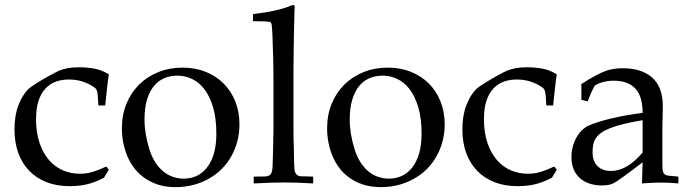

<svg xmlns="http://www.w3.org/2000/svg" viewBox="-20 -748 2811 783"><path d="M423.8 -56.2 404.3 -23.4Q370.6 -5.4 337.6 2.9Q304.7 11.2 263.2 11.2Q211.9 11.2 170.4 -4.9Q128.9 -21 99.6 -51Q70.3 -81.1 54.7 -123.8Q39.1 -166.5 39.1 -220.2Q39.1 -277.8 55.4 -319.6Q71.8 -361.3 95.7 -384.8Q100.6 -389.6 110.4 -396.2Q120.1 -402.8 132.3 -410.6Q144.5 -418.5 158.2 -426.3Q171.9 -434.1 184.1 -440.9Q196.3 -447.8 206.1 -452.6Q215.8 -457.5 220.2 -459.5Q254.4 -473.6 299.8 -473.6Q337.4 -473.6 366.9 -467.8Q396.5 -461.9 423.8 -444.8Q423.3 -440.4 421.9 -430.7Q420.4 -420.9 418.9 -408.7Q417.5 -396.5 416 -382.6Q414.6 -368.7 413.1 -356.2Q411.6 -343.8 410.6 -333.5Q409.7 -323.2 409.2 -317.9H381.3Q379.9 -338.4 379.2 -350.8Q378.4 -363.3 377 -370.8Q375.5 -378.4 373.3 -382.6Q371.1 -386.7 366.7 -390.1Q349.1 -403.8 321.5 -413.8Q293.9 -423.8 261.2 -423.8Q230.5 -423.8 205.8 -414.3Q181.2 -404.8 163.6 -385Q146 -365.2 136.5 -335Q127 -304.7 127 -262.7Q127 -206.5 141.4 -164.8Q155.8 -123 179.9 -95.2Q204.1 -67.4 236.3 -53.5Q268.6 -39.6 304.2 -39.6Q317.4 -39.6 328.6 -40.8Q339.8 -42 352.3 -45.4Q364.7 -48.8 379.4 -54.4Q394 -60.1 413.6 -68.8Z M477.1 -224.6Q477.1 -279.3 495.6 -324.7Q514.2 -370.1 547.1 -402.8Q580.1 -435.5 625.5 -453.9Q670.9 -472.2 725.1 -472.2Q776.4 -472.2 818.8 -455.1Q861.3 -438 891.8 -407.5Q922.4 -377 939.5 -334.5Q956.5 -292 956.5 -241.2Q956.5 -170.4 923.3 -110.8Q890.6 -51.8 829.6 -18.1Q769.5 15.1 696.3 15.1Q653.8 15.1 621.3 3.9Q588.9 -7.3 564.9 -25.4Q541 -43.5 524.9 -65.9Q508.8 -88.4 499.5 -110.8Q477.1 -164.6 477.1 -224.6ZM569.3 -260.7Q569.3 -202.6 589.4 -138.7Q599.1 -107.9 613.8 -85.4Q628.4 -63 646.5 -48.3Q664.6 -33.7 685.8 -26.6Q707 -19.5 729.5 -19.5Q757.3 -19.5 781.5 -30.5Q805.7 -41.5 823.7 -64.2Q841.8 -86.9 852.1 -121.3Q862.3 -155.8 862.3 -202.6Q862.3 -266.6 848.6 -311.8Q835 -356.9 812.7 -385.3Q790.5 -413.6 762.2 -426.5Q733.9 -439.5 704.1 -439.5Q674.3 -439.5 649.7 -429Q625 -418.5 607.2 -396.5Q589.4 -374.5 579.3 -340.8Q569.3 -307.1 569.3 -260.7Z M1014.6 0V-27.8L1060.5 -28.3Q1080.6 -29.3 1085.9 -40.5Q1091.3 -51.8 1091.8 -74.7Q1092.3 -78.1 1093 -112.5Q1093.8 -147 1095.2 -214.8V-417.5Q1095.2 -437 1095 -461.4Q1094.7 -485.8 1094 -511Q1093.3 -536.1 1092.5 -560.3Q1091.8 -584.5 1091.1 -604Q1090.3 -623.5 1089.1 -636.2Q1087.9 -648.9 1086.9 -651.4Q1085.4 -653.8 1084.7 -655.8Q1084 -657.7 1077.9 -658.9Q1071.8 -660.2 1056.6 -660.9Q1041.5 -661.6 1011.7 -661.6V-690.4Q1067.4 -697.3 1105.5 -706.1Q1143.6 -714.8 1165 -724.6Q1171.9 -727.5 1174.8 -727.5Q1182.1 -727.5 1182.1 -719.2Q1182.1 -717.3 1181.9 -715.1Q1181.6 -712.9 1181.2 -709.5L1180.7 -693.4Q1178.2 -606 1177.7 -544.4L1176.8 -468.3V-214.8Q1176.8 -206.5 1177 -193.1Q1177.2 -179.7 1177.7 -164.8Q1178.2 -149.9 1178.5 -134.5Q1178.7 -119.1 1179 -106.9Q1179.2 -94.7 1179.4 -86.4Q1179.7 -78.1 1179.7 -77.6Q1180.2 -66.9 1180.9 -58.6Q1181.6 -50.3 1184.1 -44.4Q1186.5 -38.6 1190.9 -34.9Q1195.3 -31.2 1203.1 -29.3Q1207 -28.8 1257.3 -27.8V0Q1223.6 -2 1194.8 -2.9Q1166 -3.9 1140.6 -3.9Q1116.7 -3.9 1085.4 -2.9Q1054.2 -2 1014.6 0Z M1314 -224.6Q1314 -279.3 1332.5 -324.7Q1351.1 -370.1 1384 -402.8Q1417 -435.5 1462.4 -453.9Q1507.8 -472.2 1562 -472.2Q1613.3 -472.2 1655.8 -455.1Q1698.2 -438 1728.8 -407.5Q1759.3 -377 1776.4 -334.5Q1793.5 -292 1793.5 -241.2Q1793.5 -170.4 1760.3 -110.8Q1727.5 -51.8 1666.5 -18.1Q1606.4 15.1 1533.2 15.1Q1490.7 15.1 1458.3 3.9Q1425.8 -7.3 1401.9 -25.4Q1377.9 -43.5 1361.8 -65.9Q1345.7 -88.4 1336.4 -110.8Q1314 -164.6 1314 -224.6ZM1406.2 -260.7Q1406.2 -202.6 1426.3 -138.7Q1436 -107.9 1450.7 -85.4Q1465.3 -63 1483.4 -48.3Q1501.5 -33.7 1522.7 -26.6Q1543.9 -19.5 1566.4 -19.5Q1594.2 -19.5 1618.4 -30.5Q1642.6 -41.5 1660.6 -64.2Q1678.7 -86.9 1689 -121.3Q1699.2 -155.8 1699.2 -202.6Q1699.2 -266.6 1685.5 -311.8Q1671.9 -356.9 1649.7 -385.3Q1627.4 -413.6 1599.1 -426.5Q1570.8 -439.5 1541 -439.5Q1511.2 -439.5 1486.6 -429Q1461.9 -418.5 1444.1 -396.5Q1426.3 -374.5 1416.3 -340.8Q1406.2 -307.1 1406.2 -260.7Z M2250.5 -56.2 2231 -23.4Q2197.3 -5.4 2164.3 2.9Q2131.3 11.2 2089.8 11.2Q2038.6 11.2 1997.1 -4.9Q1955.6 -21 1926.3 -51Q1897 -81.1 1881.3 -123.8Q1865.7 -166.5 1865.7 -220.2Q1865.7 -277.8 1882.1 -319.6Q1898.4 -361.3 1922.4 -384.8Q1927.2 -389.6 1937 -396.2Q1946.8 -402.8 1959 -410.6Q1971.2 -418.5 1984.9 -426.3Q1998.5 -434.1 2010.7 -440.9Q2022.9 -447.8 2032.7 -452.6Q2042.5 -457.5 2046.9 -459.5Q2081.1 -473.6 2126.5 -473.6Q2164.1 -473.6 2193.6 -467.8Q2223.1 -461.9 2250.5 -444.8Q2250 -440.4 2248.5 -430.7Q2247.1 -420.9 2245.6 -408.7Q2244.1 -396.5 2242.7 -382.6Q2241.2 -368.7 2239.7 -356.2Q2238.3 -343.8 2237.3 -333.5Q2236.3 -323.2 2235.8 -317.9H2208Q2206.5 -338.4 2205.8 -350.8Q2205.1 -363.3 2203.6 -370.8Q2202.1 -378.4 2200 -382.6Q2197.8 -386.7 2193.4 -390.1Q2175.8 -403.8 2148.2 -413.8Q2120.6 -423.8 2087.9 -423.8Q2057.1 -423.8 2032.5 -414.3Q2007.8 -404.8 1990.2 -385Q1972.7 -365.2 1963.1 -335Q1953.6 -304.7 1953.6 -262.7Q1953.6 -206.5 1968 -164.8Q1982.4 -123 2006.6 -95.2Q2030.8 -67.4 2063 -53.5Q2095.2 -39.6 2130.9 -39.6Q2144 -39.6 2155.3 -40.8Q2166.5 -42 2179 -45.4Q2191.4 -48.8 2206.1 -54.4Q2220.7 -60.1 2240.2 -68.8Z M2376.5 -334.5 2350.6 -341.3Q2351.1 -346.7 2351.1 -354.5Q2351.1 -362.3 2351.1 -372.1Q2351.1 -382.3 2351.1 -390.4Q2351.1 -398.4 2350.6 -404.8Q2413.1 -445.8 2452.1 -459.5Q2482.4 -469.7 2520 -469.7Q2597.2 -469.7 2640.1 -431.2Q2683.1 -392.6 2683.1 -314L2681.2 -224.6V-79.1Q2681.2 -65.4 2682.1 -56.2Q2683.1 -46.9 2686.8 -41.5Q2690.4 -36.1 2697 -33.7Q2703.6 -31.2 2714.8 -30.8L2746.6 -27.8V0Q2726.1 -2 2708.7 -2.7Q2691.4 -3.4 2676.3 -3.4Q2661.6 -3.4 2642.3 -2.7Q2623 -2 2598.1 0L2600.6 -85.9Q2502 -10.7 2482.4 -1Q2464.4 8.3 2435.5 8.3Q2405.8 8.3 2382.6 0.2Q2359.4 -7.8 2343.3 -22.9Q2327.1 -38.1 2318.8 -59.3Q2310.5 -80.6 2310.5 -106.9Q2310.5 -132.8 2317.1 -154.5Q2323.7 -176.3 2334.2 -192.9Q2344.7 -209.5 2357.4 -220.7Q2370.1 -231.9 2382.3 -236.8Q2396.5 -242.7 2419.2 -250.2Q2441.9 -257.8 2474.1 -265.1Q2506.3 -272.9 2537.8 -278.3Q2569.3 -283.7 2600.6 -287.6Q2600.6 -318.4 2594.2 -342.8Q2587.9 -367.2 2573.5 -384Q2559.1 -400.9 2536.6 -409.9Q2514.2 -418.9 2481.9 -418.9Q2467.3 -418.9 2454.6 -416.7Q2441.9 -414.6 2431.6 -411.1Q2421.4 -407.7 2414.3 -404.1Q2407.2 -400.4 2404.8 -397.9L2396 -380.4Q2388.7 -366.2 2384.5 -354.5Q2380.4 -342.8 2376.5 -334.5ZM2600.6 -257.8Q2557.1 -250.5 2524.9 -242.7Q2492.7 -234.9 2470 -226.1Q2447.3 -217.3 2432.9 -207.3Q2418.5 -197.3 2410.4 -185.1Q2402.3 -172.9 2399.4 -158.7Q2396.5 -144.5 2396.5 -127.4Q2396.5 -90.8 2416.5 -70.8Q2436.5 -50.8 2472.2 -50.8Q2537.1 -50.8 2600.6 -126Z"/></svg>

Font: XB Kayhan
Style: Regular
Weight: 400
Designer: Behnam
Foundry: Irmug
Version: Version 7.300 2009